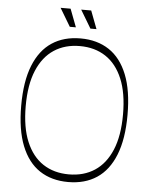

<svg xmlns="http://www.w3.org/2000/svg" viewBox="-59 -910 767 975"><g transform="rotate(5 325.0 -423.0)"><path d="M325 16Q240 16 179.5 -24Q119 -64 86.5 -145.5Q54 -227 54 -350Q54 -474 86.5 -555Q119 -636 179.5 -676Q240 -716 325 -716Q410 -716 470.5 -676Q531 -636 563.5 -555Q596 -474 596 -350Q596 -227 563.5 -145.5Q531 -64 470.5 -24Q410 16 325 16ZM325 -23Q401 -23 456.5 -59.5Q512 -96 542.5 -168.5Q573 -241 573 -350Q573 -459 542.5 -531.5Q512 -604 456.5 -640.5Q401 -677 325 -677Q249 -677 193.5 -640.5Q138 -604 107.5 -531.5Q77 -459 77 -350Q77 -241 107.5 -168.5Q138 -96 193.5 -59.5Q249 -23 325 -23ZM370 -770 315 -862H366L401 -770ZM265 -770 210 -862H261L296 -770Z"/></g></svg>

Font: Ojuju ExtraLight
Style: Regular
Weight: 200
Designer: Chisaokwu Joboson, Mirko Velimirovic
Foundry: Udi Foundry
Version: Version 1.000